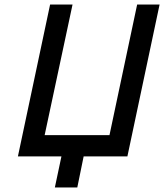

<svg xmlns="http://www.w3.org/2000/svg" viewBox="-20 -690 724 847"><path d="M59 0H251L222 137H321L349 0H542L684 -670H585L463 -94H177L300 -670H201Z"/></svg>

Font: LT Wave Mono Medium
Style: Italic
Weight: 500
Designer: Daniel Lyons
Version: Version 2.5 (Glyphs App)